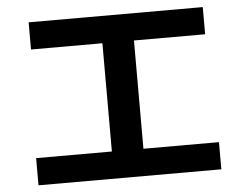

<svg xmlns="http://www.w3.org/2000/svg" viewBox="-50 -760 1038 811"><g transform="rotate(-5 469.0 -354.5)"><path d="M81.1 -125H402.3V-584H99.6V-699.2H837.9V-584H536.1V-125H856.4V-9.8H81.1Z"/></g></svg>

Font: Pretendard
Style: Bold
Weight: 700
Designer: Base glyphs from Inter by Rasmus Andersson; Hangeul glyphs from Noto Sans CJK(Source Han Sans) by Jang Soo-young and Kan
Foundry: Kil Hyung-jin
Version: Version 1.309